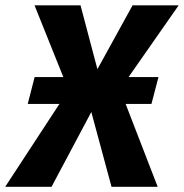

<svg xmlns="http://www.w3.org/2000/svg" viewBox="-62 -714 703 734"><path d="M70 -693.6H245.8L310.4 -449.6L396.1 -374L540.8 0H364.3L287.1 -285.8L200.6 -368.3ZM444.8 -693.6H621L397.8 -374L287.1 -285.8L135.1 0H-42.1L198.9 -368.3L310.4 -449.6ZM517 -316.7H44L70.4 -419.3H543.8Z"/></svg>

Font: Fira Sans Variable
Style: Italic
Weight: 397
Italic angle: -8°
Designer: Carrois Corporate & Edenspiekermann AG
Foundry: Carrois Corporate GbR & Edenspiekermann AG
Version: Version 4.202